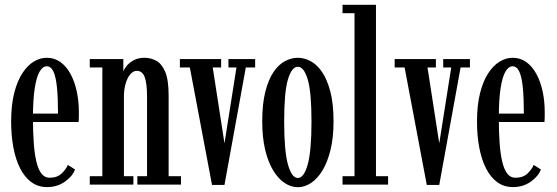

<svg xmlns="http://www.w3.org/2000/svg" viewBox="-20 -770 2322 801"><path d="M176.5 10.5Q139 10.5 111 -10Q83 -30.5 64.2 -67.2Q45.5 -104 36 -154Q26.5 -204 26.5 -263Q26.5 -331.5 39.2 -381.8Q52 -432 73.5 -464.8Q95 -497.5 121.2 -513.2Q147.5 -529 175 -529Q207.5 -529 232.5 -510.8Q257.5 -492.5 274.5 -461Q291.5 -429.5 300.2 -388.8Q309 -348 309 -302.5Q309 -292 309 -281.8Q309 -271.5 308 -261H111V-296H222Q222 -362.5 217.5 -406.2Q213 -450 202.8 -471.8Q192.5 -493.5 175 -493.5Q158.5 -493.5 145.5 -471.8Q132.5 -450 125 -402.5Q117.5 -355 117.5 -278Q117.5 -221 120.8 -174.8Q124 -128.5 131.8 -95.8Q139.5 -63 152.8 -45.8Q166 -28.5 186.5 -28.5Q219 -28.5 237.5 -46.5Q256 -64.5 263 -82L293 -63Q283 -35 251 -12.2Q219 10.5 176.5 10.5Z M354.5 0V-35H407V-488.5H354.5V-523.5H494.5V-471Q497 -481 508 -494.8Q519 -508.5 538 -518.8Q557 -529 582.5 -529Q608.5 -529 631.5 -516.8Q654.5 -504.5 669 -470.8Q683.5 -437 683.5 -371.5V-35H735V0H553V-35H593.5V-365.5Q593.5 -423 583.5 -448.8Q573.5 -474.5 551 -474.5Q539.5 -474.5 529.8 -466.2Q520 -458 512.8 -443.8Q505.5 -429.5 501.5 -411.5Q497.5 -393.5 497 -374V-35H536.5V0Z M864.5 1.5 772 -488.5H730.5V-523.5H902.5V-488.5H867.5L916.5 -172L966.5 -488.5H933V-523.5H1044.5V-488.5H1005.5L916.5 1.5Z M1222.5 11Q1194 11 1167.2 -6.8Q1140.5 -24.5 1119.5 -59.2Q1098.5 -94 1086.2 -145.2Q1074 -196.5 1074 -263.5Q1074 -337 1087 -387.8Q1100 -438.5 1121.2 -469.8Q1142.5 -501 1169 -515Q1195.5 -529 1222.5 -529Q1249 -529 1275.5 -515Q1302 -501 1323.5 -469.8Q1345 -438.5 1358.2 -387.8Q1371.5 -337 1371.5 -263.5Q1371.5 -196.5 1359 -145.2Q1346.5 -94 1325.5 -59.2Q1304.5 -24.5 1277.8 -6.8Q1251 11 1222.5 11ZM1222.5 -27.5Q1248 -27.5 1263.8 -84Q1279.5 -140.5 1279.5 -263.5Q1279.5 -385.5 1263.8 -438.5Q1248 -491.5 1222.5 -491.5Q1197 -491.5 1181.2 -438.5Q1165.5 -385.5 1165.5 -263.5Q1165.5 -140.5 1181.2 -84Q1197 -27.5 1222.5 -27.5Z M1409 0V-35H1459V-715H1409V-750H1548.5V-35H1599V0Z M1760.5 1.5 1668 -488.5H1626.5V-523.5H1798.5V-488.5H1763.5L1812.5 -172L1862.5 -488.5H1829V-523.5H1940.5V-488.5H1901.5L1812.5 1.5Z M2120 10.5Q2082.5 10.5 2054.5 -10Q2026.5 -30.5 2007.8 -67.2Q1989 -104 1979.5 -154Q1970 -204 1970 -263Q1970 -331.5 1982.8 -381.8Q1995.5 -432 2017 -464.8Q2038.5 -497.5 2064.8 -513.2Q2091 -529 2118.5 -529Q2151 -529 2176 -510.8Q2201 -492.5 2218 -461Q2235 -429.5 2243.8 -388.8Q2252.5 -348 2252.5 -302.5Q2252.5 -292 2252.5 -281.8Q2252.5 -271.5 2251.5 -261H2054.5V-296H2165.5Q2165.5 -362.5 2161 -406.2Q2156.5 -450 2146.2 -471.8Q2136 -493.5 2118.5 -493.5Q2102 -493.5 2089 -471.8Q2076 -450 2068.5 -402.5Q2061 -355 2061 -278Q2061 -221 2064.2 -174.8Q2067.5 -128.5 2075.2 -95.8Q2083 -63 2096.2 -45.8Q2109.5 -28.5 2130 -28.5Q2162.5 -28.5 2181 -46.5Q2199.5 -64.5 2206.5 -82L2236.5 -63Q2226.5 -35 2194.5 -12.2Q2162.5 10.5 2120 10.5Z"/></svg>

Font: Imbue Thin 10pt Medium
Style: Regular
Weight: 500
Version: Version 1.102